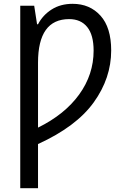

<svg xmlns="http://www.w3.org/2000/svg" viewBox="-20 -745 640 1005"><path d="M86 -715H159L174 -618H179Q204 -666 250.5 -695.5Q297 -725 360 -725Q450 -725 506 -663Q562 -601 562 -481Q562 -336 470.5 -209Q379 -82 179 9V240H86ZM470 -480Q470 -562 436.5 -603.5Q403 -645 342 -645Q179 -645 179 -417V-77Q319 -146 394.5 -250.5Q470 -355 470 -480Z"/></svg>

Font: Noto Sans Mono UI
Style: Regular
Weight: 400
Monospace: yes
Designer: Monotype Design team
Foundry: Monotype Imaging Inc.
Version: Version 1.000